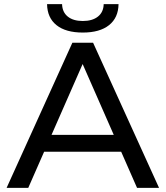

<svg xmlns="http://www.w3.org/2000/svg" viewBox="-20 -906 799 926"><path d="M329.1 -700H428.9L747 0H640.9L358.1 -643.7H399L116.3 0H11.9ZM175.1 -255.7H568.1L597 -174.1H147.1ZM207 -886H279.4Q280.4 -847.3 306.9 -826Q333.3 -804.7 379.4 -804.7Q425.4 -804.7 452.3 -826Q479.1 -847.3 480.1 -886H551.7Q550.7 -820.4 505.9 -784.7Q461 -749 379.4 -749Q297 -749 252.5 -784.7Q208 -820.4 207 -886Z"/></svg>

Font: iiserrat Thin
Style: Regular
Weight: 100
Designer: Akira Ohta
Foundry: Akira Ohta
Version: Version 1.200;Glyphs 3.3.1 (3343)